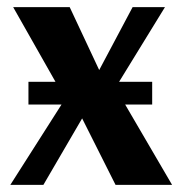

<svg xmlns="http://www.w3.org/2000/svg" viewBox="-20 -520 513 540"><path d="M60 -290H136L17 -500H176L259 -323L353 -500H444L315 -290H408V-226H332L464 0H305L211 -187L102 0H9L153 -226H60Z"/></svg>

Font: Arsenal SC
Style: Bold
Weight: 700
Designer: Andrij Shevchenko
Foundry: Stairsfor
Version: Version 2.001; ttfautohint (v1.8.4.7-5d5b)